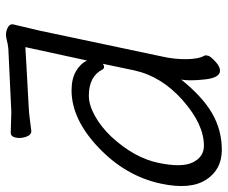

<svg xmlns="http://www.w3.org/2000/svg" viewBox="-109 -666 764 644"><g transform="rotate(-90 273.0 -344.0)"><path d="M381 -381Q376 -377 370.5 -377Q365 -377 362 -382Q339 -428 274 -428Q243 -428 206 -407.5Q169 -387 136 -352Q66 -276 49 -196Q32 -116 50.5 -79Q69 -42 106 -42Q178 -42 258.5 -113Q339 -184 359 -276ZM437 -641 369 -637 241 -630Q216 -629 191.5 -625.5Q167 -622 156 -621H155Q142 -621 136 -639Q130 -657 133.5 -673.5Q137 -690 150 -690L220 -688L431 -698Q445 -699 464 -704Q483 -709 499.5 -701.5Q516 -694 513 -681L492 -592L406 -185Q396 -142 396.5 -100.5Q397 -59 409 -39Q410 -35 408 -27.5Q406 -20 389 -4Q372 12 358 12Q334 12 328.5 -39.5Q323 -91 328 -118Q270 -46 214 -14Q158 18 92 18Q26 18 -8 -35Q-42 -88 -21 -186Q4 -304 99.5 -395Q195 -486 292 -486Q330 -486 355.5 -471.5Q381 -457 392 -434Z"/></g></svg>

Font: LXGW Bright GB
Style: Italic
Weight: 400
Italic angle: -12°
Designer: Christian Thalmann (Catharsis Fonts)
Foundry: LXGW / Christian Thalmann (Catharsis Fonts) / Fontworks Inc.
Version: Version 5.510